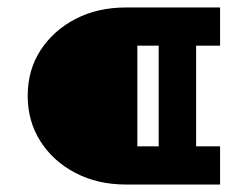

<svg xmlns="http://www.w3.org/2000/svg" viewBox="-20 -493 663 513"><path d="M316 0Q241 0 181.5 -31Q122 -62 88 -115.5Q54 -169 54 -237Q54 -306 88.5 -359Q123 -412 182 -442.5Q241 -473 316 -473H568V-371H504V-102H568V0ZM347 -102H404V-371H347Z"/></svg>

Font: Ysabeau SC ExtraBold
Style: Regular
Weight: 800
Designer: Christian Thalmann (Catharsis Fonts)
Version: Version 2.001;gftools[0.9.30]; featfreeze: smcp